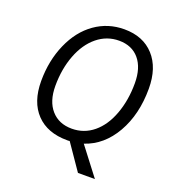

<svg xmlns="http://www.w3.org/2000/svg" viewBox="-157 -847 1034 1139"><g transform="rotate(20 360.0 -277.5)"><path d="M426.8 -650.9Q350.1 -650.9 289.6 -601.6Q229 -552.2 195.6 -464.4Q162.1 -376.5 162.1 -270Q162.1 -172.9 210 -118.4Q257.8 -64 339.8 -64Q417 -64 476.1 -112.8Q535.2 -161.6 567.6 -249.8Q600.1 -337.9 600.1 -444.8Q600.1 -542 554.2 -596.4Q508.3 -650.9 426.8 -650.9ZM354 8.8 345.7 9.8H337.9Q212.9 9.8 143.1 -63.2Q73.2 -136.2 73.2 -268.1Q73.2 -397 120.1 -503.4Q167 -609.9 248.8 -667.5Q330.6 -725.1 433.1 -725.1Q552.2 -725.1 620.6 -649.9Q689 -574.7 689 -442.9Q689 -280.3 621.1 -161.6Q553.2 -43 438 -4.9L571.8 169.9H464.8Z"/></g></svg>

Font: CAA NEO Sans
Style: Italic
Weight: 400
Italic angle: -12°
Version: Version 1.10